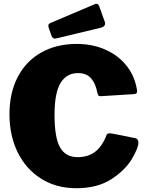

<svg xmlns="http://www.w3.org/2000/svg" viewBox="-20 -984 777 1014"><path d="M701 -522Q704 -510 704 -503Q704 -494 700.5 -491Q697 -488 688 -487L513 -476Q503 -476 500 -479.5Q497 -483 494 -495Q485 -543 461 -570.5Q437 -598 391 -598Q332 -598 300 -546Q268 -494 268 -377Q268 -256 297.5 -205Q327 -154 390 -154Q443 -154 480.5 -181Q518 -208 543 -271Q546 -280 560 -280Q567 -280 571 -279L696 -254Q711 -249 711 -231Q711 -203 676.5 -144.5Q642 -86 568.5 -38Q495 10 383 10Q277 10 197 -40.5Q117 -91 73.5 -179.5Q30 -268 30 -381Q30 -493 73.5 -577Q117 -661 197.5 -706.5Q278 -752 385 -752Q468 -752 535 -722.5Q602 -693 645 -641Q688 -589 701 -522ZM533 -870Q535 -866 535 -859Q535 -844 514 -838L281 -782Q271 -780 270 -780Q258 -780 252 -795L237 -838Q235 -846 235 -848Q235 -857 245 -862L483 -963Q485 -964 489 -964Q499 -964 504 -951Z"/></svg>

Font: Libre Franklin Black
Style: Regular
Weight: 900
Designer: Pablo Impallari, Rodrigo Fuenzalida
Foundry: Impallari Type
Version: Version 1.002; ttfautohint (v1.5)